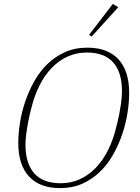

<svg xmlns="http://www.w3.org/2000/svg" viewBox="-20 -955 719 987"><path d="M292 -13Q345 -13 390 -33.5Q435 -54 471.5 -91.5Q508 -129 535 -182.5Q562 -236 578 -303Q588 -342 593.5 -371Q599 -400 602 -422Q605 -444 606 -459.5Q607 -475 607 -487Q607 -583 562 -634Q517 -685 426 -685Q373 -685 328 -664.5Q283 -644 246.5 -606.5Q210 -569 183 -515.5Q156 -462 140 -395Q130 -356 124.5 -327Q119 -298 116 -276Q113 -254 112 -238.5Q111 -223 111 -211Q111 -115 156 -64Q201 -13 292 -13ZM289 12Q184 12 129 -48Q74 -108 74 -220Q74 -268 82.5 -323Q91 -378 109.5 -432.5Q128 -487 156 -537Q184 -587 223.5 -625.5Q263 -664 314 -687Q365 -710 429 -710Q534 -710 589 -650Q644 -590 644 -478Q644 -430 635.5 -375Q627 -320 608.5 -265.5Q590 -211 562 -161Q534 -111 494.5 -72.5Q455 -34 404 -11Q353 12 289 12ZM438 -776 560 -935 588 -918 451 -767Z"/></svg>

Font: IBM Plex Serif ExtraLight
Style: Italic
Weight: 200
Italic angle: -14°
Designer: Mike Abbink, Paul van der Laan, Pieter van Rosmalen
Foundry: Bold Monday
Version: Version 2.5